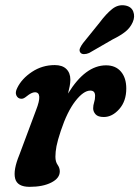

<svg xmlns="http://www.w3.org/2000/svg" viewBox="-20 -715 540 745"><path d="M60.5 -332Q49 -333 43.5 -344.8Q38 -356.5 47 -374Q64.5 -410 104.2 -436.2Q144 -462.5 192.5 -462.5Q222 -462.5 237.5 -447.2Q253 -432 253 -406Q253 -394.5 250.5 -381Q248 -367.5 244 -352Q311 -461.5 391.5 -461.5Q428.5 -461.5 449.2 -437.2Q470 -413 470 -371.5Q470 -322.5 442.8 -291.8Q415.5 -261 383 -261Q360 -261 350.8 -271.5Q341.5 -282 341.5 -294.5Q341.5 -306.5 345.2 -317.8Q349 -329 349 -343Q349 -363.5 330.5 -363.5Q304 -363.5 272.2 -322.5Q240.5 -281.5 216 -207.5Q203.5 -170 199.2 -147.8Q195 -125.5 195 -107Q195 -87.5 203.5 -75.5Q212 -63.5 212 -50Q212 -23.5 179.2 -6.8Q146.5 10 95 10Q47 10 38.8 -22.2Q30.5 -54.5 55 -114L120 -288Q147 -357 115.5 -357Q102.5 -357 83 -341Q70 -330 60.5 -332ZM367 -628Q391.5 -661 415.2 -680Q439 -699 467 -693.5Q490 -689 497.2 -669.8Q504.5 -650.5 495 -629Q485.5 -607.5 467 -592.5Q448.5 -577.5 417 -562L326 -509.5Q316 -505 306 -505Q296 -505 291.5 -511.5Q286.5 -519 290.5 -528.2Q294.5 -537.5 302 -547.5Z"/></svg>

Font: Fraunces 72pt S100 SemiBold
Style: Italic
Weight: 600
Italic angle: -16°
Version: Version 1.000; ttfautohint (v1.8.3)